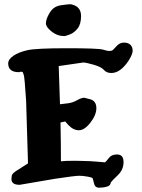

<svg xmlns="http://www.w3.org/2000/svg" viewBox="-20 -876 659 894"><path d="M325.7 -851.6Q357.4 -838.9 357.4 -801.3Q357.4 -763.7 341.6 -743.7Q325.7 -723.6 305.9 -715.8Q286.1 -708 277.8 -708Q247.1 -708 220.5 -729Q193.8 -750 193.8 -767.1Q193.8 -784.2 206.5 -808.1Q219.2 -832 233.9 -840.8Q248.5 -849.6 264.4 -851.6Q280.3 -853.5 289.8 -855Q299.3 -856.4 306.2 -856.4Q313 -856.4 325.7 -851.6ZM349.6 -127Q410.2 -126 435.1 -123L469.2 -120.1Q474.6 -124.5 487.1 -140.6Q499.5 -156.7 523.9 -156.7H524.9Q555.2 -156.7 555.2 -122.1Q555.2 -121.6 555.2 -121.1V-120.6Q555.2 -85.4 528.3 -60.1Q501.5 -34.7 495.6 -25.9Q495.1 -12.2 478.3 -7.1Q461.4 -2 441.7 -2Q421.9 -2 417.5 -22.9Q413.1 -43.9 409.7 -47.9Q404.8 -50.3 385.5 -54Q366.2 -57.6 347.9 -57.6Q329.6 -57.6 235.8 -43.5L72.3 -15.6H70.3Q33.2 -15.6 33.2 -42.5Q33.2 -46.4 34.7 -57.6Q36.1 -68.8 61.5 -84L110.4 -115.2L101.6 -406.7Q94.7 -516.6 90.3 -528.3Q85.9 -540.5 85.4 -541L73.7 -542L72.3 -540H67.4Q19 -540 18.1 -579.6V-580.1Q18.1 -599.6 42.2 -616.2Q66.4 -632.8 106.7 -642.1Q147 -651.4 292.2 -651.4Q437.5 -651.4 459 -645Q480.5 -638.7 487.3 -638.7Q494.1 -638.7 500 -640.1Q505.9 -641.6 521.2 -659.7Q536.6 -677.7 556.9 -677.7Q577.1 -677.7 587.4 -667.2Q597.7 -656.7 597.7 -640.1Q597.7 -623.5 578.6 -593.3Q540.5 -536.1 498.5 -536.1Q476.1 -536.1 463.9 -550.3Q451.7 -564.5 415.8 -574.7Q379.9 -585 367.7 -585L253.4 -568.4Q256.8 -479.5 259.3 -390.6Q271.5 -392.1 294.7 -394.8Q317.9 -397.5 338.6 -409.2Q359.4 -420.9 371.6 -420.9H372.1L402.8 -413.1Q428.7 -403.8 428.7 -372.3Q428.7 -340.8 401.1 -305.2Q373.5 -269.5 347.2 -269.5Q320.8 -269.5 297.4 -294.9L283.7 -310.5L261.7 -305.7Q263.7 -214.8 263.7 -125Q283.7 -127.4 326.7 -127.4Q337.4 -127 349.6 -127Z"/></svg>

Font: Drukaatie burti
Style: Bold
Weight: 700
Version: Version 0.14